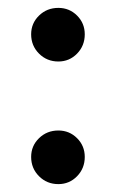

<svg xmlns="http://www.w3.org/2000/svg" viewBox="-20 -455 294 487"><path d="M128 -299Q99 -299 79 -319Q59 -339 59 -368Q59 -396 79 -415.5Q99 -435 128 -435Q156 -435 175.5 -415.5Q195 -396 195 -368Q195 -339 175.5 -319Q156 -299 128 -299ZM128 12Q99 12 79 -8Q59 -28 59 -57Q59 -85 79 -104.5Q99 -124 128 -124Q156 -124 175.5 -104.5Q195 -85 195 -57Q195 -28 175.5 -8Q156 12 128 12Z"/></svg>

Font: Baskervville Medium
Style: Regular
Weight: 500
Version: Version 1.100